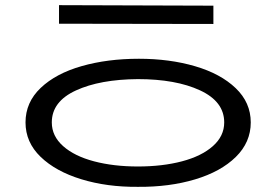

<svg xmlns="http://www.w3.org/2000/svg" viewBox="-20 -712 1071 745"><path d="M79 -237Q79 -315 138 -371Q197 -427 297 -455.5Q397 -484 519 -484Q638 -484 737 -455Q836 -426 894.5 -370Q953 -314 953 -237Q953 -160 895 -103Q837 -46 737 -16Q637 14 515 13Q395 14 295.5 -16.5Q196 -47 137.5 -103.5Q79 -160 79 -237ZM850 -237Q850 -318 756 -361.5Q662 -405 515 -405Q368 -404 274.5 -361Q181 -318 181 -237Q181 -184 225 -145Q269 -106 345 -86Q421 -66 515 -66Q610 -66 686 -86Q762 -106 806 -145Q850 -184 850 -237ZM808 -619 209 -620V-692L808 -690Z"/></svg>

Font: BioRhyme Expanded
Style: Regular
Weight: 400
Width: 7
Designer: Aoife Mooney
Foundry: Aoife Mooney Type
Version: Version 1.000